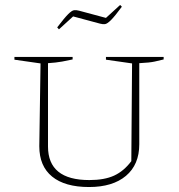

<svg xmlns="http://www.w3.org/2000/svg" viewBox="-20 -745 718 772"><path d="M338 7Q241 7 189.5 -35Q138 -77 138 -157L143 -490L38 -505V-516H272V-506Q255 -502 230 -497.5Q205 -493 173 -491V-156Q173 -21 339 -21Q400 -21 439 -39Q478 -57 508 -97L511 -490L406 -505V-516H638V-506Q622 -502 602 -497.5Q582 -493 540 -491V-165Q540 -83 486.5 -38Q433 7 338 7ZM217 -627 210 -635Q239 -673 254 -688Q269 -703 278 -704Q287 -705 298 -702L406 -673L463 -725L470 -718Q442 -680 426.5 -664.5Q411 -649 402 -648Q393 -647 382 -650L274 -679Z"/></svg>

Font: Piazzolla SC Thin
Style: Regular
Weight: 100
Designer: Juan Pablo del Peral
Foundry: Huerta Tipografica
Version: Version 1.330